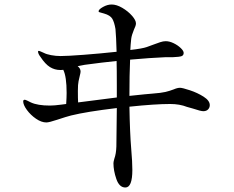

<svg xmlns="http://www.w3.org/2000/svg" viewBox="-20 -794 1040 853"><path d="M912 -327Q912 -316 904.5 -308Q897 -300 883 -300Q872 -300 836 -312L811 -319Q778 -332 736 -332Q669 -332 555 -320Q557 -204 563 -132Q568 -74 568 -39Q568 39 537 39Q510 39 497 1.5Q484 -36 484 -69Q484 -75 488 -89Q496 -111 497 -143L499 -314Q365 -298 296 -281Q276 -276 234 -262Q198 -250 186 -250Q164 -250 140 -266.5Q116 -283 99.5 -305.5Q83 -328 83 -344Q83 -348 85.5 -349.5Q88 -351 89 -351Q93 -351 102 -346.5Q111 -342 117 -339Q147 -325 202 -325Q221 -325 251 -329L274 -332Q276 -362 276 -381Q276 -454 261 -484Q257 -483 248 -483Q223 -483 202 -496Q181 -509 160 -541Q149 -555 149 -565Q149 -568 152 -568Q155 -568 162.5 -564.5Q170 -561 175 -559Q186 -553 207 -549Q228 -545 249 -545Q279 -545 351.5 -550.5Q424 -556 498 -564Q496 -634 493 -665Q488 -695 479 -710.5Q470 -726 442 -734Q435 -736 429.5 -737.5Q424 -739 421 -740Q418 -741 418 -744Q418 -752 437.5 -763Q457 -774 476 -774Q498 -774 523.5 -759Q549 -744 566.5 -724Q584 -704 584 -690Q584 -680 575 -662Q565 -638 563 -622Q560 -595 559 -572Q612 -578 632 -585L662 -596Q678 -602 691.5 -606.5Q705 -611 716 -611Q733 -611 751.5 -602Q770 -593 783 -580.5Q796 -568 796 -559Q796 -548 786.5 -544.5Q777 -541 749 -540H717Q647 -537 558 -529Q555 -462 555 -372V-368Q639 -377 656 -378Q696 -381 715 -385.5Q734 -390 752 -397Q768 -404 780 -404Q790 -404 823.5 -393Q857 -382 884.5 -364.5Q912 -347 912 -327ZM499 -361V-413Q499 -489 498 -523Q437 -517 356 -506L325 -500Q338 -490 338 -476Q338 -471 334.5 -457.5Q331 -444 329 -433Q326 -420 326 -390Q326 -356 327 -339Z"/></svg>

Font: Shippori Mincho Medium
Style: Regular
Weight: 500
Designer: FONTDASU
Foundry: FONTDASU / Google Inc. / but / Adobe
Version: Version 3.110; ttfautohint (v1.8.3)